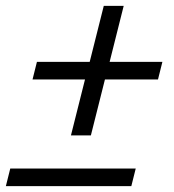

<svg xmlns="http://www.w3.org/2000/svg" viewBox="-24 -635 594 655"><path d="M266 -364H87L102 -424H282L330 -615H398L350 -424H530L515 -364H334L286 -173H218ZM11 -60H439L424 0H-4Z"/></svg>

Font: IBM Plex Serif Medm
Style: Italic
Weight: 500
Italic angle: -14°
Designer: Mike Abbink, Paul van der Laan, Pieter van Rosmalen
Foundry: Bold Monday
Version: Version 3.001